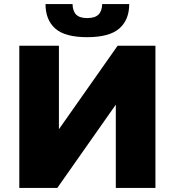

<svg xmlns="http://www.w3.org/2000/svg" viewBox="-20 -925 860 945"><path d="M75 0V-700H270V-289L559 -700H745V0H550V-410L262 0ZM409 -742Q300 -742 252 -784.5Q204 -827 204 -905H337Q338 -870 355 -853Q372 -836 409 -836Q447 -836 464.5 -853Q482 -870 483 -905H616Q616 -827 567 -784.5Q518 -742 409 -742Z"/></svg>

Font: MOST Montserrat ExtraBold
Style: Regular
Weight: 800
Designer: Julieta Ulanovsky
Foundry: Julieta Ulanovsky
Version: Version 8.000;March 11, 2024;FontCreator 15.0.0.2926 64-bit